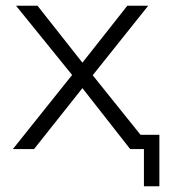

<svg xmlns="http://www.w3.org/2000/svg" viewBox="-20 -521 591 671"><path d="M25 0 232 -259 36 -501H111L268 -302L425 -501H498L304 -258L471 -50H537V130H483V0H435L268 -213L99 0Z"/></svg>

Font: Mulish Light
Style: Regular
Weight: 300
Designer: Vernon Adams
Foundry: Vernon Adams
Version: Version 3.603; ttfautohint (v1.8.3)